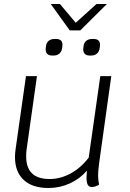

<svg xmlns="http://www.w3.org/2000/svg" viewBox="-20 -931 649 961"><path d="M476 -113Q471 -75 471 -52Q471 -30 476 -7Q458 5 439 5Q425 5 419 -6.5Q413 -18 413 -43Q413 -51 415 -77Q380 -36 329.5 -13Q279 10 223 10Q142 10 98.5 -30.5Q55 -71 55 -145Q55 -163 58 -184L110 -550H165L113 -182Q111 -170 111 -148Q111 -35 228 -35Q282 -35 333 -62.5Q384 -90 424 -142L482 -550H537ZM209 -691 210 -699Q212 -717 223.5 -726.5Q235 -736 253 -736H260Q297 -736 292 -699L291 -691Q289 -673 277.5 -663Q266 -653 248 -653H241Q223 -653 215 -663Q207 -673 209 -691ZM397 -691 398 -699Q400 -717 411.5 -726.5Q423 -736 441 -736H448Q485 -736 480 -699L479 -691Q477 -673 465.5 -663Q454 -653 436 -653H429Q411 -653 403 -663Q395 -673 397 -691ZM234 -911H280L359 -817L463 -911H515L382 -779H329Z"/></svg>

Font: Krub Light
Style: Italic
Weight: 300
Italic angle: -8°
Designer: Ekaluck Peanpanawate
Foundry: Cadson Demak Co.,Ltd.
Version: Version 1.000; ttfautohint (v1.6)